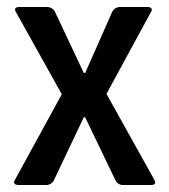

<svg xmlns="http://www.w3.org/2000/svg" viewBox="-20 -530 483 550"><path d="M111 0H35Q13 0 24 -17L157 -260L27 -493Q16 -510 36 -510H113Q132 -510 139 -493L220 -321H224L300 -493Q307 -510 325 -510H401Q422 -510 411 -493L285 -261L421 -17Q431 0 412 0H333Q316 0 309 -17L224 -194H220L136 -17Q129 0 111 0Z"/></svg>

Font: Rajdhani Semibold
Style: Regular
Weight: 600
Designer: Satya Rajpurohit, Jyotish Sonowal
Foundry: Indian Type Foundry
Version: Version 1.200;PS 1.0;hotconv 1.0.78;makeotf.lib2.5.61930; tt